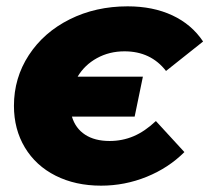

<svg xmlns="http://www.w3.org/2000/svg" viewBox="-20 -574 661 606"><path d="M24 -240Q24 -328 71 -400Q118 -472 200 -513Q282 -554 383 -554Q463 -554 524 -525.5Q585 -497 621 -443L504 -350Q456 -412 373 -412Q325 -412 286 -390.5Q247 -369 225 -332H431L405 -206H207Q218 -169 248.5 -149Q279 -129 326 -129Q366 -129 401.5 -144Q437 -159 472 -192L562 -94Q512 -44 443 -16Q374 12 299 12Q218 12 155.5 -19.5Q93 -51 58.5 -108.5Q24 -166 24 -240Z"/></svg>

Font: Montserrat Alternates ExtraBold
Style: Italic
Weight: 800
Italic angle: -11.3°
Designer: Julieta Ulanovsky
Foundry: Julieta Ulanovsky
Version: Version 7.200